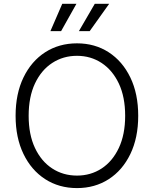

<svg xmlns="http://www.w3.org/2000/svg" viewBox="-20 -961 793 991"><path d="M377.4 9.8Q284.7 9.8 213.1 -36.4Q141.6 -82.5 101.1 -166.5Q60.5 -250.5 60.5 -363.3Q60.5 -477.1 101.1 -561Q141.6 -645 213.1 -691.2Q284.7 -737.3 377.4 -737.3Q469.7 -737.3 541 -691.2Q612.3 -645 652.8 -561Q693.4 -477.1 693.4 -363.3Q693.4 -250 652.8 -166Q612.3 -82 541 -36.1Q469.7 9.8 377.4 9.8ZM377.4 -54.7Q448.2 -54.7 504.4 -91.3Q560.5 -127.9 593.3 -197.3Q626 -266.6 626 -363.3Q626 -460.9 593.3 -530Q560.5 -599.1 504.4 -636Q448.2 -672.9 377.4 -672.9Q306.2 -672.9 249.8 -636.2Q193.4 -599.6 160.6 -530.3Q127.9 -460.9 127.9 -363.3Q127.9 -266.6 160.4 -197.5Q192.9 -128.4 249.3 -91.6Q305.7 -54.7 377.4 -54.7ZM295.4 -800.3H240.2L301.3 -941.4H374.5ZM442.9 -800.3H387.2L469.2 -941.4H543.5Z"/></svg>

Font: Inter 17pt Light
Style: Regular
Weight: 300
Version: Version 4.001;git-66647c0bb